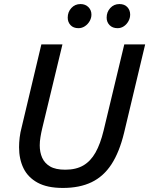

<svg xmlns="http://www.w3.org/2000/svg" viewBox="-20 -912 736 947"><path d="M290 15Q213 15 165.5 -11Q118 -37 96 -82Q74 -127 74 -186Q74 -209 77 -234Q80 -259 87 -285L184 -693H288L188 -278Q183 -257 179.5 -235.5Q176 -214 176 -195Q176 -161 188 -134Q200 -107 227 -91Q254 -75 302 -75Q355 -75 391 -96Q427 -117 451 -159.5Q475 -202 491 -268L593 -693H696L592 -257Q569 -162 530 -102Q491 -42 432 -13.5Q373 15 290 15ZM560 -773Q535 -773 520.5 -788Q506 -803 506 -825Q506 -853 524 -872.5Q542 -892 569 -892Q594 -892 608 -877Q622 -862 622 -840Q622 -823 613.5 -807.5Q605 -792 591 -782.5Q577 -773 560 -773ZM367 -773Q342 -773 328 -788Q314 -803 314 -825Q314 -853 332 -872.5Q350 -892 377 -892Q401 -892 416 -877Q431 -862 431 -840Q431 -823 422 -807.5Q413 -792 398.5 -782.5Q384 -773 367 -773Z"/></svg>

Font: Ubuntu Sans Medium
Style: Italic
Weight: 500
Italic angle: -13.5°
Designer: Dalton Maag Ltd
Foundry: Dalton Maag Ltd
Version: Version 1.006